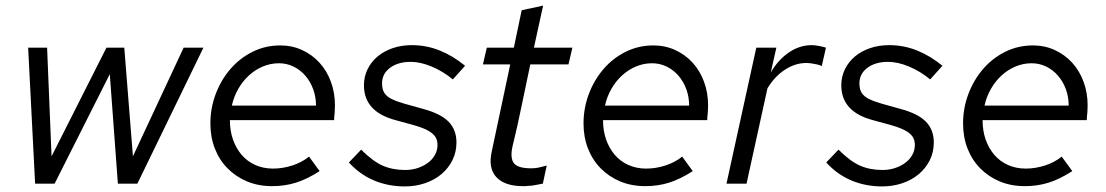

<svg xmlns="http://www.w3.org/2000/svg" viewBox="-20 -659 3970 689"><path d="M176 0H106L81 -488H149L165 -98L362 -488H426L457 -98L639 -488H710L473 0H403L374 -393Z M1127 -45Q1082 -16 1042 -3.5Q1002 9 957 9Q907 9 866.5 -8Q826 -25 796.5 -55Q767 -85 751 -126Q735 -167 735 -216Q735 -271 754 -321.5Q773 -372 806.5 -411Q840 -450 886 -473Q932 -496 986 -496Q1028 -496 1064 -479.5Q1100 -463 1126.5 -434Q1153 -405 1167.5 -365.5Q1182 -326 1182 -281Q1182 -274 1181.5 -267.5Q1181 -261 1181 -255Q1180 -248 1179.5 -241.5Q1179 -235 1179 -228H805Q805 -190 816 -158.5Q827 -127 847 -103.5Q867 -80 896 -67Q925 -54 960 -54Q994 -54 1028.5 -65Q1063 -76 1089 -97Q1099 -84 1108 -71Q1117 -58 1127 -45ZM981 -432Q951 -432 923.5 -420.5Q896 -409 873.5 -388.5Q851 -368 835 -340Q819 -312 812 -280H1114Q1114 -311 1104 -338.5Q1094 -366 1076 -387Q1058 -408 1033.5 -420Q1009 -432 981 -432Z M1232 -76Q1243 -87 1254 -99Q1265 -111 1276 -122Q1318 -80 1353.5 -64.5Q1389 -49 1434 -49Q1458 -49 1479 -56Q1500 -63 1516 -75Q1532 -87 1541 -103.5Q1550 -120 1550 -139Q1550 -158 1540.5 -170.5Q1531 -183 1512 -192.5Q1493 -202 1464.5 -210Q1436 -218 1399 -228Q1286 -258 1286 -353Q1286 -384 1299 -410.5Q1312 -437 1334.5 -456Q1357 -475 1388.5 -486Q1420 -497 1458 -497Q1510 -497 1557.5 -478Q1605 -459 1649 -423Q1638 -411 1627 -398.5Q1616 -386 1605 -374Q1570 -403 1529.5 -420Q1489 -437 1454 -437Q1408 -437 1379.5 -415.5Q1351 -394 1351 -360Q1351 -339 1359 -326Q1367 -313 1385 -304Q1403 -295 1431 -287Q1459 -279 1499 -268Q1562 -251 1590 -222Q1618 -193 1618 -148Q1618 -113 1603.5 -84Q1589 -55 1564 -34Q1539 -13 1505 -1.5Q1471 10 1433 10Q1373 10 1322 -11.5Q1271 -33 1232 -76Z M1745 -117Q1762 -195 1778 -272.5Q1794 -350 1811 -428H1713Q1717 -443 1720 -458Q1723 -473 1727 -488H1824Q1831 -522 1838 -555Q1845 -588 1852 -622Q1872 -627 1890.5 -630.5Q1909 -634 1929 -639Q1921 -601 1912.5 -563.5Q1904 -526 1896 -488H2034Q2030 -473 2027 -458Q2024 -443 2020 -428H1883Q1867 -354 1852 -280Q1837 -206 1819 -133Q1810 -91 1824.5 -73Q1839 -55 1886 -55Q1899 -55 1909.5 -57Q1920 -59 1942 -65Q1938 -48 1935 -32.5Q1932 -17 1928 0Q1915 2 1901.5 5Q1888 8 1875 8Q1870 9 1866 9Q1862 9 1857 9Q1791 9 1761 -23.5Q1731 -56 1745 -117Z M2466 -45Q2421 -16 2381 -3.5Q2341 9 2296 9Q2246 9 2205.5 -8Q2165 -25 2135.5 -55Q2106 -85 2090 -126Q2074 -167 2074 -216Q2074 -271 2093 -321.5Q2112 -372 2145.5 -411Q2179 -450 2225 -473Q2271 -496 2325 -496Q2367 -496 2403 -479.5Q2439 -463 2465.5 -434Q2492 -405 2506.5 -365.5Q2521 -326 2521 -281Q2521 -274 2520.5 -267.5Q2520 -261 2520 -255Q2519 -248 2518.5 -241.5Q2518 -235 2518 -228H2144Q2144 -190 2155 -158.5Q2166 -127 2186 -103.5Q2206 -80 2235 -67Q2264 -54 2299 -54Q2333 -54 2367.5 -65Q2402 -76 2428 -97Q2438 -84 2447 -71Q2456 -58 2466 -45ZM2320 -432Q2290 -432 2262.5 -420.5Q2235 -409 2212.5 -388.5Q2190 -368 2174 -340Q2158 -312 2151 -280H2453Q2453 -311 2443 -338.5Q2433 -366 2415 -387Q2397 -408 2372.5 -420Q2348 -432 2320 -432Z M2587 0Q2614 -123 2640.5 -244Q2667 -365 2694 -488H2766Q2761 -465 2756 -443.5Q2751 -422 2746 -399Q2772 -444 2810.5 -470.5Q2849 -497 2893 -497Q2904 -497 2919.5 -494Q2935 -491 2944 -488L2929 -422Q2921 -426 2911 -428Q2901 -430 2889 -432Q2885 -432 2881.5 -432.5Q2878 -433 2874 -433Q2834 -433 2797 -409Q2760 -385 2734 -342L2659 0Z M2945 -76Q2956 -87 2967 -99Q2978 -111 2989 -122Q3031 -80 3066.5 -64.5Q3102 -49 3147 -49Q3171 -49 3192 -56Q3213 -63 3229 -75Q3245 -87 3254 -103.5Q3263 -120 3263 -139Q3263 -158 3253.5 -170.5Q3244 -183 3225 -192.5Q3206 -202 3177.5 -210Q3149 -218 3112 -228Q2999 -258 2999 -353Q2999 -384 3012 -410.5Q3025 -437 3047.5 -456Q3070 -475 3101.5 -486Q3133 -497 3171 -497Q3223 -497 3270.5 -478Q3318 -459 3362 -423Q3351 -411 3340 -398.5Q3329 -386 3318 -374Q3283 -403 3242.5 -420Q3202 -437 3167 -437Q3121 -437 3092.5 -415.5Q3064 -394 3064 -360Q3064 -339 3072 -326Q3080 -313 3098 -304Q3116 -295 3144 -287Q3172 -279 3212 -268Q3275 -251 3303 -222Q3331 -193 3331 -148Q3331 -113 3316.5 -84Q3302 -55 3277 -34Q3252 -13 3218 -1.5Q3184 10 3146 10Q3086 10 3035 -11.5Q2984 -33 2945 -76Z M3828 -45Q3783 -16 3743 -3.5Q3703 9 3658 9Q3608 9 3567.5 -8Q3527 -25 3497.5 -55Q3468 -85 3452 -126Q3436 -167 3436 -216Q3436 -271 3455 -321.5Q3474 -372 3507.5 -411Q3541 -450 3587 -473Q3633 -496 3687 -496Q3729 -496 3765 -479.5Q3801 -463 3827.5 -434Q3854 -405 3868.5 -365.5Q3883 -326 3883 -281Q3883 -274 3882.5 -267.5Q3882 -261 3882 -255Q3881 -248 3880.5 -241.5Q3880 -235 3880 -228H3506Q3506 -190 3517 -158.5Q3528 -127 3548 -103.5Q3568 -80 3597 -67Q3626 -54 3661 -54Q3695 -54 3729.5 -65Q3764 -76 3790 -97Q3800 -84 3809 -71Q3818 -58 3828 -45ZM3682 -432Q3652 -432 3624.5 -420.5Q3597 -409 3574.5 -388.5Q3552 -368 3536 -340Q3520 -312 3513 -280H3815Q3815 -311 3805 -338.5Q3795 -366 3777 -387Q3759 -408 3734.5 -420Q3710 -432 3682 -432Z"/></svg>

Font: Rosa Sans Light
Style: Italic
Weight: 300
Italic angle: -12°
Designer: Pentagram / MCKL
Foundry: Pentagram / MCKL
Version: Version 1.005;September 16, 2019;FontCreator 11.5.0.2425 64-